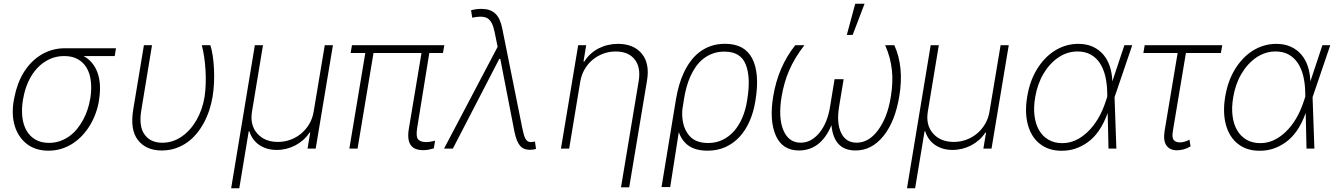

<svg xmlns="http://www.w3.org/2000/svg" viewBox="-20 -784 7057 1013"><path d="M53.6 -258.9 55.4 -268.1Q62.9 -306.8 75.1 -339.8Q87.4 -372.9 105.8 -403.1Q124.3 -432.5 147.5 -456Q170.8 -479.4 198.2 -495.7Q225.5 -512.1 256.9 -520.8Q288.4 -529.5 322.8 -529.5H592L585.2 -488.3H420.8Q447.4 -474.1 465.9 -451.5Q484.4 -429 494.7 -400Q505 -371.1 507.1 -336.1Q509.2 -301.1 503.2 -261.7L502.5 -255.3Q497.2 -221.6 485.6 -188.7Q474.1 -155.9 456.7 -126.4Q439.3 -96.9 416.4 -71.7Q393.5 -46.5 365.6 -28.1Q337.7 -9.6 305 0.7Q272.4 11 235.4 11Q168 11 122.2 -24.1Q99.4 -41.5 83.1 -65.9Q66.8 -90.2 57.7 -120Q48.7 -149.9 47.4 -185Q46.2 -220.2 53.6 -258.9ZM238.3 -30.2Q269.5 -30.2 296.3 -39.6Q323.2 -49 345.9 -65.3Q368.6 -81.7 386.7 -104Q404.8 -126.4 418.7 -152Q432.5 -177.6 441.8 -205.6Q451 -233.7 455.6 -261.4L457 -268.5Q464.1 -315.7 459.3 -356Q454.5 -396.3 437.5 -425.6Q420.5 -454.9 390.8 -471.6Q361.2 -488.3 318.2 -488.3Q275.9 -488.3 240.1 -471.2Q204.2 -454.2 176.3 -424.4Q148.4 -394.5 129.6 -353.5Q110.8 -312.5 102.6 -264.6L101.2 -258.2Q93 -208.8 97.8 -166.9Q102.6 -125 120.2 -94.6Q137.8 -64.3 167.4 -47.2Q197.1 -30.2 238.3 -30.2Z M683.2 -207.7 739.3 -545.5H782L726.2 -206.3Q710.6 -117.2 743.3 -73.5Q760.7 -50.1 784.4 -40.5Q808.2 -30.9 836.3 -30.9Q891 -30.9 937.9 -62.9Q961.3 -78.8 981.2 -101Q1001.1 -123.2 1016.7 -150.4Q1032.3 -177.6 1043.3 -209.2Q1054.3 -240.8 1059.7 -275.6Q1064.3 -307.2 1065.3 -342.7Q1066.4 -378.2 1064.3 -413.9Q1062.1 -449.6 1057.2 -483.5Q1052.2 -517.4 1044.7 -545.5H1089.8Q1097.3 -523.1 1102.3 -490.2Q1107.2 -457.4 1109 -420.5Q1110.8 -383.5 1109 -345.3Q1107.2 -307.2 1101.6 -273.8Q1095.9 -239 1084.7 -204.4Q1073.5 -169.7 1056.8 -138.3Q1040.1 -106.9 1017.9 -79.7Q995.7 -52.6 967.7 -32.7Q939.6 -12.8 906.1 -1.4Q872.5 9.9 833.1 9.9Q750.4 9.9 707.7 -45.1Q665.1 -99.8 683.2 -207.7Z M1199.6 209.2 1324.6 -545.5H1367.5L1309.3 -193.5Q1298.3 -123.9 1337.4 -79.5Q1376.4 -35.2 1446.4 -35.2Q1481.5 -35.2 1513.3 -47.1Q1545.1 -58.9 1570.1 -80.3Q1595.2 -101.6 1612 -130.5Q1628.9 -159.4 1634.6 -193.5L1693.5 -545.5H1736.5L1645.6 0H1602.6L1616.8 -84.9H1613.3Q1599.4 -63.2 1580.1 -46Q1560.7 -28.8 1538.2 -17Q1515.6 -5.3 1490.6 0.9Q1465.6 7.1 1440 7.1Q1413.4 7.1 1390.1 0.4Q1366.8 -6.4 1348.2 -19Q1329.5 -31.6 1316.2 -49.9Q1302.9 -68.2 1295.8 -91.3H1292.3L1242.5 209.2Z M1907.3 -504.3H1829.9L1837 -545.5H2324.2L2317.1 -504.3H2245L2181.1 -109.4Q2173.7 -63.2 2185.7 -49Q2198.2 -34.4 2228.7 -34.4Q2248.2 -34.4 2275.6 -41.5L2268.8 -1.1Q2255.3 2.8 2241.8 5.5Q2228.3 8.2 2212.4 8.2Q2190 8.2 2173.5 1.8Q2157 -4.6 2147.2 -18.3Q2137.4 -32 2134.8 -53.4Q2132.1 -74.9 2137.1 -104.8L2203.8 -504.3H1950.6L1866.5 0H1823.2Z M2605.5 -536.9 2589.5 -615.4Q2578.5 -670.8 2552.6 -687.1Q2538.4 -696 2514.2 -696Q2495.7 -696 2471.6 -690.7L2465.2 -729.8Q2491.5 -737.2 2519.2 -737.2Q2543 -737.2 2561.3 -731.2Q2579.5 -725.1 2593.2 -712.4Q2606.9 -699.6 2615.9 -679.5Q2625 -659.4 2630.3 -631.7L2735.1 -110.8Q2739.3 -90.2 2743.3 -75.6Q2747.2 -61.1 2752.3 -52Q2757.5 -43 2764.2 -38.7Q2771 -34.4 2780.5 -34.4Q2784.8 -34.4 2790.8 -35.3Q2796.9 -36.2 2802.6 -37.3L2807.9 1.8Q2794.4 6.4 2774.9 6.4Q2758.9 6.4 2746.1 1.2Q2733.3 -3.9 2723.5 -15.4Q2713.8 -27 2706.5 -45.6Q2699.2 -64.3 2693.9 -90.9L2619.7 -472.7V-473.4H2614.3L2369.3 0H2322.8Z M2939.6 0 3030.5 -545.5H3072.8L3058.6 -459.2H3062.9Q3077.1 -482.2 3096.6 -499.8Q3116.1 -517.4 3139.2 -529.1Q3162.3 -540.8 3188 -546.7Q3213.8 -552.6 3240.4 -552.6Q3322.8 -552.6 3365.8 -501.1Q3408.7 -449.6 3393.8 -359.7L3299.7 204.5H3256.4L3350.1 -358Q3361.2 -428.6 3328.8 -470.2Q3295.8 -512.4 3228 -512.4Q3193.9 -512.4 3162.8 -500.9Q3131.7 -489.3 3106.7 -468.6Q3081.7 -447.8 3064.6 -418.5Q3047.6 -389.2 3041.5 -353.7L2983 0Z M3470.2 203.1 3547.2 -264.6Q3553.3 -300.1 3563.4 -335.2Q3573.5 -370.4 3588.6 -402.3Q3603.7 -434.3 3624.1 -461.8Q3644.5 -489.3 3671.2 -509.6Q3697.8 -529.8 3731.4 -541.4Q3764.9 -552.9 3805.8 -552.9Q3909.1 -552.9 3948.9 -475.1Q3988.6 -397.4 3966.6 -258.9L3965.2 -250Q3955.6 -191.1 3934.1 -142.9Q3912.6 -94.8 3880.5 -60.5Q3848.4 -26.3 3806.3 -7.6Q3764.2 11 3713.4 11Q3653.1 11 3615.8 -13.5Q3578.5 -38 3561.4 -87L3516 203.1ZM3608.3 -79.2Q3641 -29.5 3715.9 -29.5Q3757.8 -29.5 3792.1 -46Q3826.3 -62.5 3852.5 -92Q3878.6 -121.4 3896 -161.9Q3913.4 -202.4 3921.2 -250.4L3922.2 -256.7Q3942.1 -375.7 3914.4 -444.2Q3887.4 -511.7 3801.8 -511.7Q3767.8 -511.7 3740.1 -501.4Q3712.4 -491.1 3690.2 -473.5Q3668 -456 3651.3 -432Q3634.6 -408 3622.3 -380.7Q3610.1 -353.3 3602.1 -323.7Q3594.1 -294 3589.5 -265.3L3579.9 -204.2Q3574.9 -127.1 3608.3 -79.2Z M4059.7 -277Q4085.9 -432.5 4175.8 -545.5H4224.1Q4197.8 -511.7 4177.9 -478.7Q4158 -445.7 4143.6 -412.5Q4129.3 -379.3 4119.7 -345.3Q4110.1 -311.4 4104 -275.9Q4085.2 -162.6 4113.3 -96.6Q4141 -31.2 4204.2 -31.2Q4233 -31.2 4257.1 -44.2Q4281.2 -57.2 4302.6 -82.7Q4323.9 -108.3 4338.2 -143.1Q4352.6 -177.9 4359.7 -222.7L4383.2 -366.1H4431.1L4407.3 -222.7Q4392.8 -134.6 4418 -82.7Q4442.8 -31.2 4499.3 -31.2Q4563.9 -31.2 4612.2 -96.6Q4637.1 -130 4654.1 -173.8Q4671.2 -217.7 4680.4 -275.9Q4686.1 -311.4 4687.7 -345.3Q4689.3 -379.3 4685.9 -412.5Q4682.5 -445.7 4673.8 -478.7Q4665.1 -511.7 4650.2 -545.5H4698.5Q4750.4 -431.8 4724.8 -277Q4703.1 -143.8 4641.7 -67.1Q4579.9 9.9 4494 9.9Q4436.4 9.9 4404.8 -23.4Q4373.2 -56.8 4366.8 -123.2Q4338.8 -56.8 4295.8 -23.4Q4252.8 9.9 4195.3 9.9Q4109 9.9 4073.9 -67.1Q4038 -146.7 4059.7 -277ZM4447.8 -599.8 4492.2 -764.2H4541.5L4478.7 -599.8Z M4765.3 209.2 4890.3 -545.5H4933.2L4875 -193.5Q4864 -123.9 4903.1 -79.5Q4942.1 -35.2 5012.1 -35.2Q5047.2 -35.2 5079 -47.1Q5110.8 -58.9 5135.8 -80.3Q5160.9 -101.6 5177.7 -130.5Q5194.6 -159.4 5200.3 -193.5L5259.2 -545.5H5302.2L5211.3 0H5168.3L5182.5 -84.9H5179Q5165.1 -63.2 5145.8 -46Q5126.4 -28.8 5103.9 -17Q5081.3 -5.3 5056.3 0.9Q5031.2 7.1 5005.7 7.1Q4979 7.1 4955.8 0.4Q4932.5 -6.4 4913.9 -19Q4895.2 -31.6 4881.9 -49.9Q4868.6 -68.2 4861.5 -91.3H4858L4808.2 209.2Z M5399.5 -273.8Q5406.2 -314.6 5418.7 -350.1Q5431.1 -385.7 5450.6 -418Q5469.8 -449.6 5493.6 -474.4Q5517.4 -499.3 5545.1 -516.7Q5572.8 -534.1 5603.9 -543.3Q5634.9 -552.6 5668.7 -552.6Q5713.1 -552.6 5746.1 -537.3Q5779.1 -522 5801.5 -495.6Q5823.9 -469.1 5835.6 -433.2Q5847.3 -397.4 5848.7 -356.2H5849.4L5912.3 -545.5H5953.8L5860.4 -271.3L5870 0H5828.5L5824.2 -186.1H5823.5Q5803.3 -131.4 5777.5 -94.3Q5751.8 -57.2 5719.1 -33.7Q5687.9 -11.4 5654.1 0Q5620.4 11.4 5581.7 11.4Q5546.2 11.4 5517.9 2.3Q5489.7 -6.7 5466.3 -25.2Q5443.5 -43 5427.7 -68.4Q5411.9 -93.8 5403.2 -125.4Q5394.5 -157 5393.5 -194.4Q5392.4 -231.9 5399.5 -273.8ZM5584.9 -28.8Q5656.6 -28.8 5718.4 -88.1Q5780.9 -147.7 5814.3 -250.4L5822.1 -274.1L5821.7 -295.1Q5821 -342.7 5811.4 -382.5Q5801.8 -422.2 5782.7 -451.2Q5763.5 -480.1 5734.4 -496.3Q5705.3 -512.4 5665.1 -512.4Q5610.4 -512.4 5563.9 -480.8Q5540.5 -464.8 5520.6 -443Q5500.7 -421.2 5484.9 -394.2Q5469.1 -367.2 5458.1 -335.8Q5447.1 -304.3 5441.4 -269.5Q5432.5 -216.6 5438.2 -172.4Q5443.9 -128.2 5462.7 -96.2Q5481.5 -64.3 5512.4 -46.5Q5543.3 -28.8 5584.9 -28.8Z M6019.5 -545.5H6428.6L6421.5 -504.3H6236.9L6168.3 -94.1Q6161.9 -58.2 6172.9 -45.1Q6183.6 -32.7 6205.3 -32.7Q6217.7 -32.7 6231.2 -36.8Q6244.7 -40.8 6255.7 -47.2L6261.4 -11.7Q6242.9 -0.7 6224.8 4.1Q6206.7 8.9 6189.6 8.9Q6152 8.9 6134.2 -16.3Q6116.5 -41.5 6124.3 -92L6193.2 -504.3H6012.4Z M6444.2 -273.8Q6451 -314.6 6463.4 -350.1Q6475.9 -385.7 6495.4 -418Q6514.6 -449.6 6538.4 -474.4Q6562.1 -499.3 6589.8 -516.7Q6617.5 -534.1 6648.6 -543.3Q6679.7 -552.6 6713.4 -552.6Q6757.8 -552.6 6790.8 -537.3Q6823.9 -522 6846.2 -495.6Q6868.6 -469.1 6880.3 -433.2Q6892 -397.4 6893.5 -356.2H6894.2L6957 -545.5H6998.6L6905.2 -271.3L6914.8 0H6873.2L6869 -186.1H6868.3Q6848 -131.4 6822.3 -94.3Q6796.5 -57.2 6763.8 -33.7Q6732.6 -11.4 6698.9 0Q6665.1 11.4 6626.4 11.4Q6590.9 11.4 6562.7 2.3Q6534.4 -6.7 6511 -25.2Q6488.3 -43 6472.5 -68.4Q6456.7 -93.8 6448 -125.4Q6439.3 -157 6438.2 -194.4Q6437.1 -231.9 6444.2 -273.8ZM6629.6 -28.8Q6701.3 -28.8 6763.1 -88.1Q6825.6 -147.7 6859 -250.4L6866.8 -274.1L6866.5 -295.1Q6865.8 -342.7 6856.2 -382.5Q6846.6 -422.2 6827.4 -451.2Q6808.2 -480.1 6779.1 -496.3Q6750 -512.4 6709.9 -512.4Q6655.2 -512.4 6608.7 -480.8Q6585.2 -464.8 6565.3 -443Q6545.5 -421.2 6529.7 -394.2Q6513.8 -367.2 6502.8 -335.8Q6491.8 -304.3 6486.2 -269.5Q6477.3 -216.6 6483 -172.4Q6488.6 -128.2 6507.5 -96.2Q6526.3 -64.3 6557.2 -46.5Q6588.1 -28.8 6629.6 -28.8Z"/></svg>

Font: Inter P Extra Light
Style: Italic
Weight: 200
Italic angle: 9.39999°
Designer: Rasmus Andersson
Foundry: rsms
Version: Version 3.018;git-588b23468